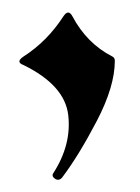

<svg xmlns="http://www.w3.org/2000/svg" viewBox="-20 -168 224 307"><path d="M17.6 -77.6Q55.7 -102.1 81.5 -142.1Q89.4 -153.8 95.7 -142.1Q118.7 -98.6 159.7 -77.6Q163.6 -75.7 163.6 -70.8Q163.6 -29.8 134.8 25.4Q106 80.6 79.1 116.2Q74.7 121.1 69.3 118.7Q62 114.3 64.9 109.4Q94.7 63.5 89.1 15.9Q83.5 -31.7 17.6 -64Q4.4 -68.8 17.6 -77.6Z"/></svg>

Font: Bertholdr Mainzer Fraktur
Style: Regular
Weight: 400
Designer: Peter Wiegel, original typeface by Carl Albert Fahrenwaldt 1901
Foundry: Peter Wiegel
Version: Version 1.000 2010 initial release